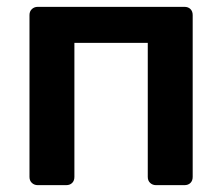

<svg xmlns="http://www.w3.org/2000/svg" viewBox="-20 -540 651 560"><path d="M90 0Q80 0 73 -6.5Q66 -13 66 -24V-496Q66 -507 73 -513.5Q80 -520 90 -520H518Q529 -520 535.5 -513.5Q542 -507 542 -496V-24Q542 -13 535.5 -6.5Q529 0 518 0H435Q425 0 418 -6.5Q411 -13 411 -24V-415H197V-24Q197 -13 190.5 -6.5Q184 0 173 0Z"/></svg>

Font: Fz Rubik Med
Style: Regular
Weight: 500
Designer: Hubert and Fischer
Foundry: Hubert and Fischer
Version: Vit hóa bi FontZin.com